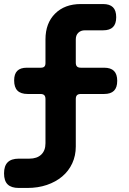

<svg xmlns="http://www.w3.org/2000/svg" viewBox="-20 -750 640 950"><path d="M355 -25Q355 20 337.5 58Q320 96 288 123Q256 150 212 165Q168 180 115 180H73Q36 180 18 162.5Q0 145 0 108Q0 71 18 53Q36 35 73 35H125Q163 35 184 15Q205 -5 205 -41V-260Q205 -273 199 -279Q193 -285 180 -285H117Q83 -285 66.5 -301.5Q50 -318 50 -352Q50 -384 65.5 -399.5Q81 -415 113 -415H182Q194 -415 199.5 -420.5Q205 -426 205 -438V-555Q205 -635 252.5 -682.5Q300 -730 380 -730H490Q523 -730 539 -714Q555 -698 555 -665Q555 -632 539 -616Q523 -600 490 -600H400Q380 -600 367.5 -588Q355 -576 355 -555V-440Q355 -427 361 -421Q367 -415 380 -415H495Q528 -415 544 -399Q560 -383 560 -350Q560 -317 544 -301Q528 -285 495 -285H380Q367 -285 361 -279Q355 -273 355 -260Z"/></svg>

Font: Maple Mono ExtraBold
Style: Italic
Weight: 800
Italic angle: -10°
Monospace: yes
Designer: subframe7536
Version: Version 7.200